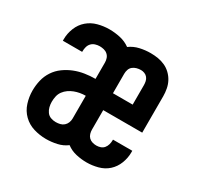

<svg xmlns="http://www.w3.org/2000/svg" viewBox="-124 -679 847 827"><g transform="rotate(30 300.0 -265.0)"><path d="M196 8Q165 8 135 -1Q105 -10 83 -31.5Q61 -53 51.5 -83Q42 -113 42 -144Q42 -170 48 -195.5Q54 -221 68.5 -243Q83 -265 104.5 -280.5Q126 -296 150 -305.5Q174 -315 200 -319Q226 -323 252 -323V-404Q252 -415 248.5 -425Q245 -435 237 -442Q229 -449 218.5 -451.5Q208 -454 198 -454Q187 -454 176 -450.5Q165 -447 157.5 -439Q150 -431 147 -420Q144 -409 144 -398Q144 -397 144 -396.5Q144 -396 144 -395H48Q48 -397 48 -399Q48 -401 48 -403Q48 -431 59 -458.5Q70 -486 91.5 -504.5Q113 -523 141 -530.5Q169 -538 198 -538Q225 -538 252 -532Q279 -526 301 -510Q323 -526 349.5 -532Q376 -538 403 -538Q422 -538 440 -535Q458 -532 474.5 -524.5Q491 -517 504.5 -504Q518 -491 526.5 -475Q535 -459 538.5 -440.5Q542 -422 542 -404V-223H348V-126Q348 -116 351 -106Q354 -96 361 -89Q368 -82 378 -79Q388 -76 398 -76Q409 -76 419 -79.5Q429 -83 435.5 -91Q442 -99 445 -109.5Q448 -120 448 -131Q448 -131 448 -132Q448 -133 448 -134H544Q544 -132 544 -130Q544 -128 544 -126Q544 -98 533.5 -71Q523 -44 502.5 -25.5Q482 -7 454 0.5Q426 8 398 8Q372 8 345.5 2Q319 -4 298 -20Q277 -4 250 2Q223 8 196 8ZM446 -307V-404Q446 -413 444 -422.5Q442 -432 436 -439.5Q430 -447 421 -450.5Q412 -454 403 -454Q392 -454 381.5 -451Q371 -448 363 -441.5Q355 -435 351.5 -425Q348 -415 348 -404V-307ZM196 -76Q207 -76 217.5 -78.5Q228 -81 236 -88Q244 -95 248 -105Q252 -115 252 -126V-239Q238 -239 224 -236.5Q210 -234 197 -229Q184 -224 172.5 -216Q161 -208 152.5 -196.5Q144 -185 141 -171Q138 -157 138 -143Q138 -131 141 -118.5Q144 -106 151.5 -95.5Q159 -85 171 -80.5Q183 -76 196 -76Z"/></g></svg>

Font: Iosevka Slab Medium Extended
Style: Regular
Weight: 500
Width: 7
Monospace: yes
Designer: Belleve Invis
Foundry: Belleve Invis
Version: Version 11.1.1; ttfautohint (v1.8.3)